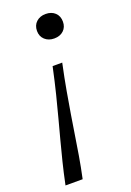

<svg xmlns="http://www.w3.org/2000/svg" viewBox="-146 -609 590 863"><g transform="rotate(-20 149.5 -177.5)"><path d="M11 200H93Q105 144 113 96Q121 48 128 2.5Q135 -43 143 -91.5Q151 -140 161 -197Q171 -254 186 -324H140Q125 -254 111 -198Q97 -142 84 -93.5Q71 -45 59 0.5Q47 46 35 94Q23 142 11 200ZM128 -496Q128 -523 145.5 -539Q163 -555 190 -555Q218 -555 235 -539Q252 -523 252 -496Q252 -470 235 -454Q218 -438 190 -438Q163 -438 145.5 -454Q128 -470 128 -496Z"/></g></svg>

Font: Roboto Serif ExtraLight
Style: Italic
Weight: 250
Italic angle: -10°
Designer: Greg Gazdowicz
Foundry: Commercial Type
Version: Version 1.008